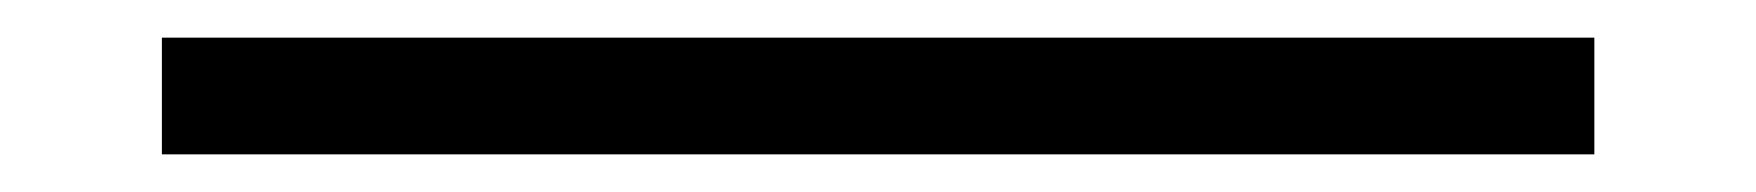

<svg xmlns="http://www.w3.org/2000/svg" viewBox="-20 2 933 102"><path d="M827 22V84H66V22Z"/></svg>

Font: Milkman
Style: Regular
Weight: 300
Designer: Giulia Boggio / Martin Desinde
Version: Version 1.000